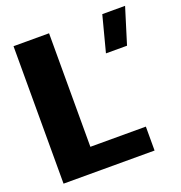

<svg xmlns="http://www.w3.org/2000/svg" viewBox="-123 -781 834 886"><g transform="rotate(-20 293.5 -337.5)"><path d="M39.5 0H486.5V-117.5H214V-675H39.5ZM429 -498H532.5L587 -674H475Z"/></g></svg>

Font: Anybody
Style: Bold
Weight: 700
Designer: Tyler Finck
Foundry: Etcetera Type Company
Version: Version 1.110